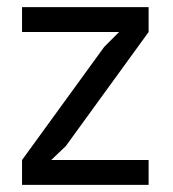

<svg xmlns="http://www.w3.org/2000/svg" viewBox="-20 -520 487 540"><path d="M42 -70 273 -388 315 -430H42V-500H398V-430L165 -109L124 -70H398V0H42Z"/></svg>

Font: PT Sans
Style: Regular
Weight: 400
Version: Version 2.003W OFL; ttfautohint (v1.6)